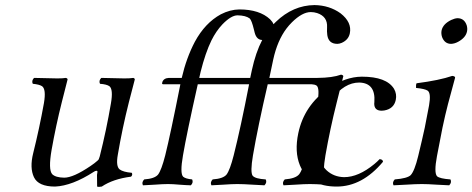

<svg xmlns="http://www.w3.org/2000/svg" viewBox="-20 -718 1843 749"><path d="M194.8 9.8Q129.9 9.8 112.5 -26.6Q95.2 -63 109.4 -120.1Q133.8 -217.8 151.4 -315.9Q160.6 -370.1 144 -381.8Q133.3 -388.7 107.9 -391.1Q102.1 -402.8 112.8 -414.1Q183.1 -412.1 203.6 -412.1Q226.1 -412.1 236.8 -414.1Q243.2 -412.6 243.7 -408.2Q243.2 -407.2 221.2 -319.8Q197.8 -226.6 181.2 -132.8Q168 -56.2 183.6 -38.6Q196.8 -25.4 230.5 -24.9Q266.1 -24.9 333 -70.3Q341.3 -76.2 348.1 -81.1Q363.8 -93.3 365.2 -96.7Q366.7 -101.1 369.1 -107.9Q395 -210.4 412.6 -314Q422.4 -369.6 406.7 -381.8Q396 -389.2 370.1 -391.1Q364.3 -402.8 375 -414.1Q445.3 -412.1 465.3 -412.1Q488.8 -412.1 500 -414.1Q505.4 -412.6 505.9 -408.2Q505.4 -407.2 482.9 -319.8Q457 -217.3 439.5 -113.8Q431.6 -69.3 446.8 -57.1Q460.4 -46.9 494.1 -43.9Q498.5 -35.6 491.2 -28.8Q421.4 -20 377 9.8Q364.7 12.2 358.9 9.8Q358.9 9.8 358.4 -35.6Q359.4 -42.5 360.1 -47.1Q360.8 -51.8 356 -51.8Q351.1 -51.3 346.2 -47.9Q261.7 6.8 194.8 9.8Z M1249.5 -111.8Q1237.8 -44.4 1250.5 -31.2Q1261.2 -21 1298.8 -18.1Q1304.7 -6.3 1293.9 4.9Q1275.9 4.4 1246.6 2.4Q1210.9 0 1189 0Q1167 0 1132.8 2.4Q1103.5 4.4 1085.9 4.9Q1080.1 -6.8 1090.8 -18.1Q1133.3 -21.5 1147 -38.1Q1160.6 -55.7 1174.8 -111.8Q1200.7 -214.4 1218.3 -317.9Q1228 -374.5 1214.8 -384.3Q1207.5 -388.7 1196.3 -389.2H1024.4Q985.8 -222.7 966.8 -111.8Q955.6 -45.9 965.8 -32.2Q976.1 -20.5 1016.6 -18.1Q1022.5 -6.3 1011.7 4.9Q993.7 4.4 964.8 2.4Q928.7 0 905.8 0Q884.3 0 851.6 2.4Q822.8 4.4 804.7 4.9Q798.8 -6.8 809.6 -18.1Q850.6 -21 863.8 -37.1Q877 -54.7 891.6 -111.8Q918.9 -219.7 951.7 -389.2H751.5Q708 -195.3 693.8 -111.8Q681.6 -42 694.3 -28.8Q703.6 -20.5 729.5 -18.1Q735.4 -6.3 724.6 4.9Q705.1 4.4 679.7 2.4Q653.8 0 635.7 0Q615.2 0 584 2.4Q555.7 4.4 537.6 4.9Q531.7 -6.8 542.5 -18.1Q583.5 -21 596.7 -37.1Q609.9 -54.7 624.5 -111.8Q644.5 -191.9 683.6 -389.2H616.7Q612.3 -389.2 612.3 -392.6Q612.8 -394 612.8 -395L613.3 -397.9Q618.7 -413.1 638.7 -414.1H689Q707 -492.2 740.2 -555.2Q779.8 -628.4 841.3 -662.1Q877.4 -680.7 913.6 -681.2Q992.7 -681.2 1033.7 -642.6Q1043.9 -632.3 1046.9 -623.5Q1051.3 -628.4 1056.2 -632.8Q1123 -697.3 1207 -698.2Q1265.1 -697.3 1308.6 -666Q1353.5 -630.9 1344.7 -587.9Q1339.4 -562.5 1313 -550.8Q1303.7 -546.9 1295.9 -546.9Q1261.7 -546.9 1256.8 -581.1Q1254.9 -594.2 1255.9 -611.8Q1258.3 -653.3 1217.3 -667Q1205.1 -670.9 1192.4 -670.9Q1159.2 -670.9 1118.7 -630.9Q1106.9 -619.1 1097.7 -606.9Q1062 -559.6 1045.9 -485.8L1030.8 -414.1H1218.8Q1276.9 -414.6 1310.5 -426.8Q1318.4 -425.3 1319.3 -420.9Q1318.8 -419.9 1293.5 -317.9Q1267.6 -215.3 1249.5 -111.8ZM757.3 -414.1H956.1L962.4 -443.8Q977.5 -513.7 1002.9 -562Q981 -562.5 973.6 -590.3Q972.7 -594.7 970.7 -602.1Q961.9 -638.7 954.1 -646Q938.5 -657.7 906.7 -658.2Q881.8 -658.2 847.7 -623Q823.2 -597.2 804.7 -560.1Q781.2 -511.7 762.7 -438Q760.7 -428.7 757.3 -414.1Z M1474.1 -86.9Q1393.1 9.8 1293.5 9.8Q1184.6 9.8 1149.9 -73.2Q1128.4 -126 1143.6 -198.2Q1166.5 -307.1 1261.2 -373Q1327.1 -418.5 1391.6 -418.9Q1487.8 -418.9 1517.1 -371.6Q1528.8 -351.1 1523.9 -328.1Q1516.6 -293.9 1479.5 -287.1Q1473.6 -286.1 1469.2 -286.1Q1439.9 -286.1 1439.9 -313.5Q1439.9 -317.4 1440.4 -319.8Q1445.8 -394.5 1381.3 -396Q1323.2 -396 1273.9 -330.6Q1237.8 -282.2 1224.1 -219.2Q1199.7 -105.5 1254.4 -53.2Q1282.2 -27.8 1322.3 -26.9Q1378.4 -26.9 1440.4 -78.1Q1451.7 -87.4 1460.9 -97.2Q1471.2 -96.2 1473.1 -90.8Q1473.6 -88.4 1474.1 -86.9Z M1702.6 -599.1Q1708 -624.5 1740.2 -640.1Q1753.9 -646.5 1764.6 -647Q1791.5 -647 1800.8 -618.7Q1804.2 -606.4 1801.8 -595.2Q1796.9 -571.3 1767.6 -555.2Q1753.4 -547.4 1739.7 -546.9Q1714.8 -546.9 1704.6 -573.2Q1700.2 -586.4 1702.6 -599.1ZM1684.6 -108.9Q1672.4 -43.5 1685.1 -30.3Q1695.8 -21 1737.3 -18.1Q1743.2 -6.3 1732.4 4.9Q1712.9 4.4 1683.1 2.4Q1648.4 0 1625.5 0Q1602.1 0 1564.5 2.4Q1533.2 4.4 1515.1 4.9Q1509.3 -6.8 1520 -18.1Q1568.8 -22 1582 -34.7Q1597.2 -50.8 1611.3 -108.9Q1627.4 -175.3 1637.2 -220.7Q1643.1 -248.5 1653.8 -307.1Q1662.1 -354.5 1648.4 -364.3Q1637.7 -371.6 1603 -375Q1602.1 -387.2 1605 -393.1Q1694.8 -404.8 1744.1 -421.9Q1755.4 -420.9 1755.4 -415Q1754.9 -413.6 1727.5 -311.5Q1716.8 -270.5 1706.1 -219.7Q1700.7 -193.4 1684.6 -108.9Z"/></svg>

Font: Linux Libertine Display Slanted O
Style: Slanted
Weight: 400
Designer: Philipp H. Poll
Foundry: Philipp H. Poll
Version: Version 5.0.9